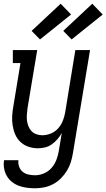

<svg xmlns="http://www.w3.org/2000/svg" viewBox="-23 -789 572 1032"><path d="M166 223Q143 223 120.5 220Q98 217 78 209.5Q58 202 41 188.5Q24 175 13.5 156.5Q3 138 -1 116Q-5 94 -1 72H76Q74 90 80 107Q86 124 99 134.5Q112 145 129.5 149Q147 153 166 153Q189 153 213 143Q237 133 254 113.5Q271 94 280 70.5Q289 47 293 23L309 -74Q299 -56 285.5 -40.5Q272 -25 255 -13Q238 -1 218.5 3.5Q199 8 180 8Q154 8 129.5 -0.5Q105 -9 87 -26Q69 -43 59 -66Q49 -89 45 -114.5Q41 -140 42.5 -166.5Q44 -193 49 -219L87 -450H46V-520H177L125 -208Q123 -191 121.5 -174Q120 -157 122 -141Q124 -125 130 -110Q136 -95 146.5 -84Q157 -73 172.5 -67.5Q188 -62 204 -62Q227 -62 249.5 -71Q272 -80 288.5 -98Q305 -116 314 -138Q323 -160 327 -183L382 -520H461L369 34Q365 59 357.5 83Q350 107 336.5 129Q323 151 304 170Q285 189 262 201Q239 213 214.5 218Q190 223 166 223ZM362 -577 317 -623 473 -769 529 -711ZM192 -577 147 -623 303 -769 359 -711Z"/></svg>

Font: Iosevka Gothic
Style: Italic
Weight: 400
Italic angle: -9°
Monospace: yes
Designer: Belleve Invis
Foundry: Belleve Invis
Version: Version 15.5.1; ttfautohint (v1.8.4)